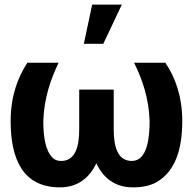

<svg xmlns="http://www.w3.org/2000/svg" viewBox="-20 -799 837 829"><path d="M26 -276C26 -115 77 10 239 10C319 10 368 -35 396 -94C424 -34 473 10 554 10C594 10 628 3 655 -12C735 -57 767 -152 767 -276C767 -381 737 -465 694 -528H559C595 -455 623 -374 626 -276C626 -207 617 -104 549 -104C485 -104 471 -172 471 -240V-412H322V-240C322 -172 308 -104 244 -104C229 -104 217 -108 207 -118C175 -150 167 -211 167 -276C170 -374 198 -455 233 -528H98C56 -463 26 -383 26 -276ZM342 -610H426L506 -779H378Z"/></svg>

Font: Asimov Pro
Style: Bd
Weight: 700
Designer: Google
Version: Version 2.000980; 2014